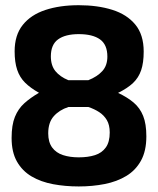

<svg xmlns="http://www.w3.org/2000/svg" viewBox="-20 -691 596 723"><path d="M276.5 11.1Q225.7 11.1 180.1 2.6Q134.4 -5.9 99.2 -26.5Q63.9 -47.2 43.8 -82.7Q23.7 -118.1 23.7 -171.4Q23.7 -220.5 36.2 -251Q48.6 -281.5 71.6 -302.2Q94.6 -322.9 126.8 -341.6Q94.7 -359.6 74.5 -379.6Q54.3 -399.6 44.7 -428.1Q35.1 -456.6 35.1 -497.7Q35.1 -558.9 65.7 -597.1Q96.2 -635.3 150.5 -653.3Q204.9 -671.4 276.5 -671.4Q347.5 -671.4 402.6 -654.1Q457.8 -636.8 489.4 -598.6Q521.1 -560.4 521.1 -496.7Q521.1 -454.7 511.5 -426.5Q501.9 -398.3 480.9 -378.4Q460 -358.6 424.6 -341.2Q459.6 -324.8 483.4 -304.6Q507.2 -284.3 519.1 -254.4Q531.1 -224.5 531.1 -177.5Q531.1 -122.7 511 -86.2Q490.9 -49.7 455.6 -28.4Q420.4 -7.1 374.3 2Q328.2 11.1 276.5 11.1ZM276.5 -98.5Q311.5 -98.5 337.6 -106.8Q363.7 -115.1 378.5 -135.8Q393.2 -156.4 393.2 -192Q393.2 -220.4 382.4 -238.7Q371.6 -257 353.5 -268.8Q335.4 -280.6 312.7 -288.1H237.5Q203.1 -276.7 182.4 -253.3Q161.6 -229.9 161.6 -188.9Q161.6 -155.9 176.3 -135.7Q191.1 -115.5 217.1 -107Q243.1 -98.5 276.5 -98.5ZM237.5 -389H312.7Q345.9 -402.2 365.1 -423.1Q384.3 -444 384.3 -477.9Q384.3 -522.8 356.6 -542.7Q328.9 -562.5 276.7 -562.5Q226.2 -562.5 198.8 -542.8Q171.5 -523.1 171.5 -478.6Q171.5 -444.2 188.8 -423Q206.1 -401.8 237.5 -389Z"/></svg>

Font: Cairo
Style: Regular
Weight: 400
Designer: Mohamed Gaber, Accademia di Belle Arti di Urbino
Foundry: Kief Type Foundry, Accademia di Belle Arti di Urbino
Version: Version 3.120